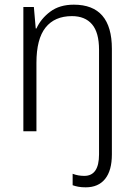

<svg xmlns="http://www.w3.org/2000/svg" viewBox="-20 -562 576 822"><path d="M347 240Q329 240 315.5 237.5Q302 235 291 231V182Q314 191 341 191Q404 191 404 99V-349Q404 -423 374 -458Q344 -493 288 -493Q214 -493 175 -444Q136 -395 136 -293V0H80V-532H125L133 -440H136Q155 -482 195 -512Q235 -542 296 -542Q459 -542 459 -353V99Q459 168 430 204Q401 240 347 240Z"/></svg>

Font: Noto Sans Gurmukhi SemiCondensed Light
Style: Regular
Weight: 300
Width: 4
Designer: Jelle Bosma - Monotype Design Team
Foundry: Monotype Imaging Inc.
Version: Version 2.004; ttfautohint (v1.8.4.7-5d5b)